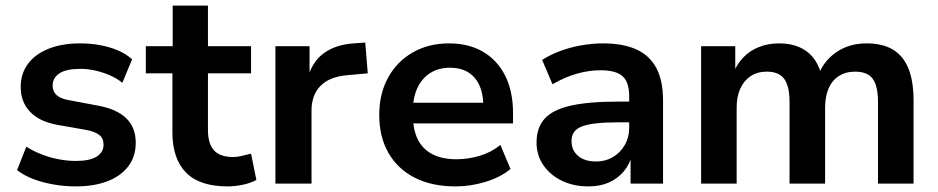

<svg xmlns="http://www.w3.org/2000/svg" viewBox="-20 -656 3352 686"><path d="M251 10Q210 10 170.5 3Q131 -4 98.5 -16.5Q66 -29 41 -48L74 -132Q99 -116 128.5 -104.5Q158 -93 189.5 -87Q221 -81 251 -81Q301 -81 325.5 -96.5Q350 -112 350 -139Q350 -162 334.5 -174Q319 -186 287 -192L184 -210Q120 -222 87 -257Q54 -292 54 -345Q54 -393 80 -428Q106 -463 154 -482Q202 -501 266 -501Q302 -501 336 -495Q370 -489 400 -476.5Q430 -464 452 -444L417 -360Q398 -376 372.5 -387Q347 -398 320 -404Q293 -410 267 -410Q217 -410 192.5 -394Q168 -378 168 -350Q168 -329 182.5 -316Q197 -303 227 -298L328 -279Q396 -267 430.5 -234Q465 -201 465 -146Q465 -97 438.5 -62Q412 -27 364 -8.5Q316 10 251 10Z M793 10Q693 10 644.5 -39.5Q596 -89 596 -184V-394H501V-491H597V-636H723V-491H877V-394H723V-191Q723 -143 744.5 -119Q766 -95 813 -95Q828 -95 844 -99Q860 -103 877 -107L896 -13Q876 -2 848 4Q820 10 793 10Z M964 0V-491H1086V-372H1078Q1093 -432 1134.5 -464Q1176 -496 1243 -501L1285 -504L1294 -394L1217 -387Q1156 -381 1124.5 -348.5Q1093 -316 1093 -260V0Z M1608 10Q1523 10 1462 -21Q1401 -52 1368 -109.5Q1335 -167 1335 -245Q1335 -321 1366.5 -378.5Q1398 -436 1454.5 -468.5Q1511 -501 1584 -501Q1655 -501 1706 -471Q1757 -441 1785 -385.5Q1813 -330 1813 -252V-215H1437V-289H1723L1707 -274Q1707 -342 1676 -378Q1645 -414 1588 -414Q1547 -414 1517 -395Q1487 -376 1471 -341Q1455 -306 1455 -258V-249Q1455 -194 1472.5 -158.5Q1490 -123 1525 -105Q1560 -87 1611 -87Q1652 -87 1693 -99Q1734 -111 1768 -138L1804 -52Q1767 -22 1714 -6Q1661 10 1608 10Z M2082 10Q2029 10 1987 -10.5Q1945 -31 1921 -66.5Q1897 -102 1897 -146Q1897 -200 1926 -232Q1955 -264 2019 -278.5Q2083 -293 2189 -293H2243V-219H2191Q2144 -219 2112 -215.5Q2080 -212 2060 -204.5Q2040 -197 2031 -184Q2022 -171 2022 -152Q2022 -119 2045.5 -99Q2069 -79 2110 -79Q2143 -79 2169.5 -94.5Q2196 -110 2212 -137.5Q2228 -165 2228 -199V-313Q2228 -363 2204 -384Q2180 -405 2126 -405Q2085 -405 2042 -393Q1999 -381 1954 -355L1917 -442Q1945 -460 1981 -473.5Q2017 -487 2057 -494Q2097 -501 2134 -501Q2206 -501 2253.5 -479.5Q2301 -458 2325 -413Q2349 -368 2349 -297V0H2233V-104H2239Q2230 -69 2208.5 -43.5Q2187 -18 2155.5 -4Q2124 10 2082 10Z M2485 0V-491H2607V-392H2599Q2612 -426 2635.5 -450.5Q2659 -475 2691.5 -488Q2724 -501 2763 -501Q2823 -501 2861.5 -473Q2900 -445 2915 -388H2904Q2924 -440 2969.5 -470.5Q3015 -501 3076 -501Q3133 -501 3170 -479Q3207 -457 3225.5 -412Q3244 -367 3244 -297V0H3117V-292Q3117 -348 3098.5 -374Q3080 -400 3035 -400Q3002 -400 2977.5 -384.5Q2953 -369 2940.5 -340Q2928 -311 2928 -271V0H2801V-292Q2801 -348 2782 -374Q2763 -400 2720 -400Q2686 -400 2662 -384Q2638 -368 2625 -339.5Q2612 -311 2612 -272V0Z"/></svg>

Font: Nunito Sans 12pt ExtraLight 11pt
Style: Bold
Weight: 700
Version: Version 3.101;gftools[0.9.27]